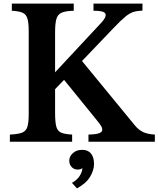

<svg xmlns="http://www.w3.org/2000/svg" viewBox="-20 -790 883 1070"><path d="M287 -161Q287 -111 293.5 -85.5Q300 -60 320.5 -51Q341 -42 382 -40V0H35V-40Q80 -42 102.5 -50.5Q125 -59 132.5 -83Q140 -107 140 -154V-616Q140 -662 133 -686Q126 -710 106 -719Q86 -728 46 -730V-770H391V-730Q346 -729 324 -719.5Q302 -710 294.5 -685Q287 -660 287 -609V-387L546 -665Q569 -690 569 -707Q569 -718 554.5 -724Q540 -730 501 -730V-770H774V-731Q745 -730 724 -723.5Q703 -717 679 -697.5Q655 -678 615 -636L437 -450L731 -92Q752 -66 777.5 -54Q803 -42 843 -40V0H473V-40Q514 -41 532 -47.5Q550 -54 550 -67Q550 -77 543.5 -88Q537 -99 514 -127L337 -345L287 -293ZM409 260 381 229Q411 212 425 189Q439 166 439 147Q429 155 412 155Q393 155 379.5 141Q366 127 366 105Q366 82 386 63.5Q406 45 438 45Q470 45 487 65.5Q504 86 504 124Q504 158 482.5 194.5Q461 231 409 260Z"/></svg>

Font: Libre Baskerville
Style: Bold
Weight: 700
Designer: Pablo Impallari, Rodrigo Fuenzalida
Foundry: Pablo Impallari, Rodrigo Fuenzalida
Version: Version 1.051; ttfautohint (v1.8.4.7-5d5b)